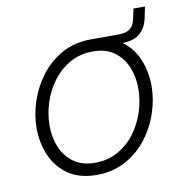

<svg xmlns="http://www.w3.org/2000/svg" viewBox="-75 -704 748 785"><g transform="rotate(-10 299.5 -312.0)"><path d="M265 10Q193 10 146.5 -22.5Q100 -55 77.5 -107.5Q55 -160 55 -220Q55 -276 74 -332.5Q93 -389 129 -436Q165 -483 217.5 -511.5Q270 -540 338 -540H452Q484 -540 500.5 -553.5Q517 -567 522 -596L530 -634H578L569 -591Q552 -503 462 -503Q506 -471 527 -419.5Q548 -368 548 -310Q548 -254 529 -197.5Q510 -141 473.5 -94Q437 -47 384.5 -18.5Q332 10 265 10ZM267 -40Q320 -40 362.5 -64Q405 -88 434 -127.5Q463 -167 478 -214.5Q493 -262 493 -309Q493 -357 476 -398Q459 -439 424.5 -464.5Q390 -490 336 -490Q282 -490 240 -466Q198 -442 168.5 -402.5Q139 -363 124 -315.5Q109 -268 109 -221Q109 -173 126 -132Q143 -91 178 -65.5Q213 -40 267 -40Z"/></g></svg>

Font: Be Vietnam Pro ExtraLight
Style: Italic
Weight: 200
Italic angle: -12°
Designer: Lam Bao, Tony Le, Vietanh Nguyen
Foundry: Yellow Type Foundry
Version: Version 1.002; ttfautohint (v1.8.3)